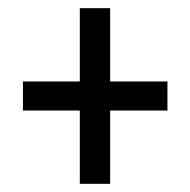

<svg xmlns="http://www.w3.org/2000/svg" viewBox="-20 -592 465 469"><path d="M175 -322H36V-393H175V-572H249V-393H389V-322H249V-143H175Z"/></svg>

Font: Noto Serif CondExtraBold
Style: Regular
Weight: 800
Width: 3
Designer: Monotype Design Team
Foundry: Monotype Imaging Inc.
Version: Version 1.001